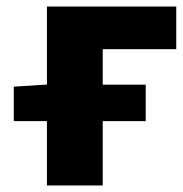

<svg xmlns="http://www.w3.org/2000/svg" viewBox="-20 -565 557 585"><path d="M22 -301 116 -307H123V-545H517V-415H293V-307H424V-196H293V0H123V-196H22Z"/></svg>

Font: Nebula Sans Bold
Style: Regular
Weight: 700
Designer: Paul D. Hunt for Adobe (as Source Sans)
Foundry: Nebula Entertainment & Broadcasting LLC
Version: Version 1.010